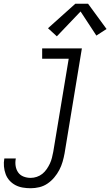

<svg xmlns="http://www.w3.org/2000/svg" viewBox="-60 -787 586 1020"><path d="M103 213Q82 213 61 209.5Q40 206 22 196.5Q4 187 -9.5 172Q-23 157 -30 138Q-37 119 -39 97.5Q-41 76 -37 55Q-37 55 -37 55Q-37 55 -37 55H24Q20 75 23 94.5Q26 114 36.5 129Q47 144 65 151Q83 158 103 158Q119 158 135.5 152.5Q152 147 165 136.5Q178 126 188 111.5Q198 97 205 82Q212 67 216 51Q220 35 223 19L305 -475H164V-530H375L283 28Q279 50 272.5 72.5Q266 95 255 116Q244 137 228 156Q212 175 192 188.5Q172 202 149 207.5Q126 213 103 213ZM242 -594 195 -637 340 -767H408L506 -633L452 -598L368 -726Z"/></svg>

Font: Iosevka Curly Slab LtObl
Style: Regular
Weight: 300
Italic angle: -9°
Monospace: yes
Designer: Belleve Invis
Foundry: Belleve Invis
Version: Version 11.0.0; ttfautohint (v1.8.3)